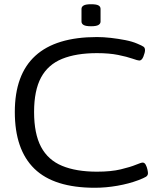

<svg xmlns="http://www.w3.org/2000/svg" viewBox="-20 -881 780 907"><path d="M428 6Q235 6 142.5 -84Q50 -174 50 -352Q50 -706 438 -706Q469 -706 504 -702Q539 -698 572 -691.5Q605 -685 628 -675Q652 -665 658.5 -660Q665 -655 665 -644Q665 -633 657.5 -614Q650 -595 638 -595Q631 -595 605.5 -604Q580 -613 538 -621.5Q496 -630 438 -630Q340 -630 273.5 -603Q207 -576 174 -515Q141 -454 141 -352Q141 -249 174 -187Q207 -125 273.5 -97.5Q340 -70 438 -70Q505 -70 550.5 -81Q596 -92 621.5 -102.5Q647 -113 654 -113Q663 -113 668.5 -102.5Q674 -92 676.5 -80Q679 -68 679 -63Q679 -52 669.5 -46Q660 -40 634 -30Q589 -13 534.5 -3.5Q480 6 428 6ZM410 -757Q385 -757 375 -763Q365 -769 365 -779V-839Q365 -849 375 -855Q385 -861 410 -861Q435 -861 445 -855.5Q455 -850 455 -839V-779Q455 -769 445 -763Q435 -757 410 -757Z"/></svg>

Font: Asap Expanded
Style: Regular
Weight: 400
Width: 7
Designer: Pablo Cosgaya
Foundry: Omnibus-Type
Version: Version 3.001; ttfautohint (v1.8.4.7-5d5b)